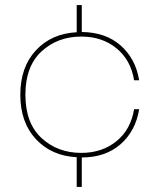

<svg xmlns="http://www.w3.org/2000/svg" viewBox="-20 -643 628 756"><path d="M528 -213Q514 -127 454.5 -75Q395 -23 302 -23V93H282V-24Q183 -29 121.5 -95Q60 -161 60 -270Q60 -379 121.5 -445Q183 -511 282 -516V-623H302V-517Q396 -516 455 -464Q514 -412 528 -327H508Q495 -407 438.5 -453Q382 -499 300 -499Q207 -499 143.5 -440.5Q80 -382 80 -270Q80 -158 143.5 -99.5Q207 -41 300 -41Q382 -41 438.5 -87Q495 -133 508 -213Z"/></svg>

Font: SVN-Poppins Thin
Style: Regular
Weight: 100
Designer: Ninad Kale (Devanagari), Jonny Pinhorn (Latin)
Foundry: Indian Type Foundry
Version: Version 3.002 2017